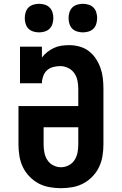

<svg xmlns="http://www.w3.org/2000/svg" viewBox="-20 -980 640 1008"><path d="M300 8Q270 8 239.5 2.5Q209 -3 182.5 -17Q156 -31 134.5 -53.5Q113 -76 100 -103Q87 -130 82 -160.5Q77 -191 77 -221V-423H391V-514Q391 -536 386.5 -557.5Q382 -579 369.5 -596.5Q357 -614 337 -623.5Q317 -633 296 -633Q277 -633 258.5 -628Q240 -623 226.5 -610.5Q213 -598 206.5 -579.5Q200 -561 200 -543H85V-735H200V-678Q212 -694 228.5 -707Q245 -720 263.5 -728.5Q282 -737 302.5 -740Q323 -743 343 -743Q371 -743 398 -735.5Q425 -728 446.5 -711.5Q468 -695 483.5 -671.5Q499 -648 508 -622Q517 -596 520 -569Q523 -542 523 -514V-221Q523 -191 518 -160.5Q513 -130 500 -103Q487 -76 465.5 -53.5Q444 -31 417.5 -17Q391 -3 360.5 2.5Q330 8 300 8ZM300 -102Q321 -102 340.5 -112Q360 -122 371.5 -140Q383 -158 387 -179Q391 -200 391 -221V-312H209V-221Q209 -200 213 -179Q217 -158 228.5 -140Q240 -122 259.5 -112Q279 -102 300 -102ZM415 -810Q400 -810 385 -814.5Q370 -819 359.5 -829.5Q349 -840 344.5 -855Q340 -870 340 -885Q340 -900 344.5 -915Q349 -930 359.5 -940.5Q370 -951 385 -955.5Q400 -960 415 -960Q430 -960 445 -955.5Q460 -951 470.5 -940.5Q481 -930 485.5 -915Q490 -900 490 -885Q490 -870 485.5 -855Q481 -840 470.5 -829.5Q460 -819 445 -814.5Q430 -810 415 -810ZM185 -810Q170 -810 155 -814.5Q140 -819 129.5 -829.5Q119 -840 114.5 -855Q110 -870 110 -885Q110 -900 114.5 -915Q119 -930 129.5 -940.5Q140 -951 155 -955.5Q170 -960 185 -960Q200 -960 215 -955.5Q230 -951 240.5 -940.5Q251 -930 255.5 -915Q260 -900 260 -885Q260 -870 255.5 -855Q251 -840 240.5 -829.5Q230 -819 215 -814.5Q200 -810 185 -810Z"/></svg>

Font: Iosevka HT Extrabold Extended
Style: Regular
Weight: 800
Width: 7
Monospace: yes
Designer: Belleve Invis
Foundry: Belleve Invis
Version: Version 32.3.0; ttfautohint (v1.8.4)